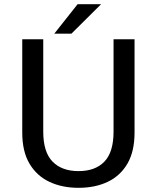

<svg xmlns="http://www.w3.org/2000/svg" viewBox="-20 -888 750 919"><path d="M356 11Q277.5 11 216.8 -17.5Q156 -46 121.2 -104.5Q86.5 -163 86.5 -253.5V-700H187V-258Q187 -160 231.5 -114.5Q276 -69 356 -69Q436 -69 479.8 -114.5Q523.5 -160 523.5 -258V-700H624V-253.5Q624 -163 589.8 -104.5Q555.5 -46 495.2 -17.5Q435 11 356 11ZM240 -727 351.5 -868H464L322 -727Z"/></svg>

Font: League Mono
Style: Regular
Weight: 400
Width: 6
Designer: Tyler Finck
Foundry: The League of Moveable Type / Tyler Finck
Version: Version 2.300;RELEASE